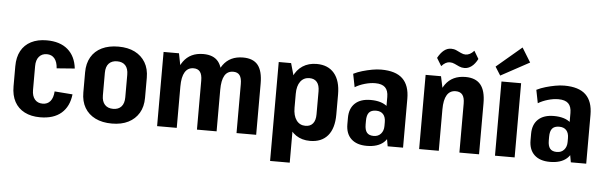

<svg xmlns="http://www.w3.org/2000/svg" viewBox="-56 -1006 4397 1392"><g transform="rotate(5 2142.5 -309.5)"><path d="M255 10Q189 10 141.5 -14.5Q94 -39 69 -85Q44 -131 44 -197V-343Q44 -409 69 -455Q94 -501 141.5 -525.5Q189 -550 255 -550Q352 -550 408.5 -501.5Q465 -453 475 -364L344 -354Q341 -401 320.5 -425.5Q300 -450 265 -450Q229 -450 208 -425.5Q187 -401 187 -357V-183Q187 -139 207.5 -114.5Q228 -90 265 -90Q300 -90 320.5 -114.5Q341 -139 344 -186L475 -176Q465 -87 409 -38.5Q353 10 255 10Z M777 10Q707 10 656.5 -15Q606 -40 579 -86Q552 -132 552 -197V-343Q552 -408 579 -454.5Q606 -501 656.5 -525.5Q707 -550 777 -550Q847 -550 896.5 -525Q946 -500 973.5 -454Q1001 -408 1001 -343V-197Q1001 -132 973.5 -86Q946 -40 896.5 -15Q847 10 777 10ZM777 -97Q816 -97 837 -120.5Q858 -144 858 -188V-352Q858 -397 837 -420Q816 -443 777 -443Q738 -443 716.5 -420Q695 -397 695 -352V-188Q695 -144 716.5 -120.5Q738 -97 777 -97Z M1684 -357Q1684 -400 1669 -420.5Q1654 -441 1622 -441Q1580 -441 1559.5 -406.5Q1539 -372 1539 -301L1490 -230V-279Q1490 -413 1539.5 -481.5Q1589 -550 1684 -550Q1758 -550 1792.5 -507Q1827 -464 1827 -372V0H1684ZM1106 -540H1218L1249 -382V0H1106ZM1396 -357Q1396 -400 1380.5 -420.5Q1365 -441 1333 -441Q1292 -441 1270.5 -406Q1249 -371 1249 -301L1201 -230V-279Q1201 -413 1250.5 -481.5Q1300 -550 1395 -550Q1469 -550 1504 -506.5Q1539 -463 1539 -372V0H1396Z M2219 10Q2160 10 2117.5 -18.5Q2075 -47 2052.5 -100.5Q2030 -154 2029 -227V-315Q2030 -389 2052.5 -441.5Q2075 -494 2118 -522Q2161 -550 2220 -550Q2303 -550 2348 -496.5Q2393 -443 2393 -343V-197Q2393 -96 2348 -43Q2303 10 2219 10ZM1944 -540H2034L2087 -353V180H1944ZM2177 -96Q2212 -96 2231 -119Q2250 -142 2250 -186V-353Q2250 -398 2231 -420.5Q2212 -443 2177 -443Q2135 -443 2111 -411Q2087 -379 2087 -321V-220Q2087 -162 2111 -129Q2135 -96 2177 -96Z M2750 -192V-356Q2750 -403 2727 -425.5Q2704 -448 2655 -448Q2619 -448 2579 -436.5Q2539 -425 2508 -406L2489 -502Q2519 -517 2553.5 -527Q2588 -537 2623 -543.5Q2658 -550 2689 -550Q2795 -550 2845.5 -501.5Q2896 -453 2896 -356V0H2784ZM2632 10Q2559 10 2519 -27.5Q2479 -65 2479 -134V-181Q2479 -249 2519 -286.5Q2559 -324 2633 -324Q2712 -324 2754.5 -287.5Q2797 -251 2797 -182V-135Q2797 -65 2754 -27.5Q2711 10 2632 10ZM2676 -66Q2709 -66 2728.5 -88Q2748 -110 2748 -145V-173Q2748 -210 2730 -230Q2712 -250 2678 -250Q2643 -250 2627 -231Q2611 -212 2611 -171V-144Q2611 -104 2626.5 -85Q2642 -66 2676 -66Z M3306 -357Q3306 -400 3290 -420.5Q3274 -441 3241 -441Q3199 -441 3177.5 -406Q3156 -371 3156 -301L3108 -230V-279Q3108 -413 3157.5 -481.5Q3207 -550 3303 -550Q3377 -550 3413 -506.5Q3449 -463 3449 -372V0H3306ZM3013 -540H3125L3156 -394V0H3013ZM3085 -670Q3105 -707 3129 -726Q3153 -745 3181 -745Q3202 -745 3219.5 -737Q3237 -729 3254.5 -720.5Q3272 -712 3288 -712Q3304 -712 3319.5 -720Q3335 -728 3350 -745L3384 -688Q3365 -651 3340.5 -632.5Q3316 -614 3289 -614Q3268 -614 3250 -622Q3232 -630 3215.5 -638Q3199 -646 3180 -646Q3165 -646 3150 -638Q3135 -630 3120 -613Z M3708 -540V0H3565V-540ZM3760 -695 3552 -582 3513 -644 3696 -799Z M4083 -192V-356Q4083 -403 4060 -425.5Q4037 -448 3988 -448Q3952 -448 3912 -436.5Q3872 -425 3841 -406L3822 -502Q3852 -517 3886.5 -527Q3921 -537 3956 -543.5Q3991 -550 4022 -550Q4128 -550 4178.5 -501.5Q4229 -453 4229 -356V0H4117ZM3965 10Q3892 10 3852 -27.5Q3812 -65 3812 -134V-181Q3812 -249 3852 -286.5Q3892 -324 3966 -324Q4045 -324 4087.5 -287.5Q4130 -251 4130 -182V-135Q4130 -65 4087 -27.5Q4044 10 3965 10ZM4009 -66Q4042 -66 4061.5 -88Q4081 -110 4081 -145V-173Q4081 -210 4063 -230Q4045 -250 4011 -250Q3976 -250 3960 -231Q3944 -212 3944 -171V-144Q3944 -104 3959.5 -85Q3975 -66 4009 -66Z"/></g></svg>

Font: Pathway Extreme Condensed
Style: Bold
Weight: 700
Width: 3
Version: Version 1.001;gftools[0.9.26]